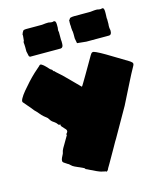

<svg xmlns="http://www.w3.org/2000/svg" viewBox="-140 -1029 1014 1196"><g transform="rotate(-15 367.0 -430.5)"><path d="M391 65V59H388Q386 59 386 60L383 61Q380 61 380 59L365 56Q357 54 337.5 45.5Q318 37 301 28Q284 19 281 18Q276 18 273 13Q270 8 267 7L212 -18Q199 -24 190 -33.5Q181 -43 176 -44L152 -60Q146 -66 146 -70Q146 -81 151 -91Q156 -101 161 -111Q163 -114 165 -123.5Q167 -133 170 -138Q172 -144 183.5 -162.5Q195 -181 217 -220Q213 -223 215.5 -226.5Q218 -230 222 -234.5Q226 -239 225 -246.5Q224 -254 211 -266Q203 -274 198 -280.5Q193 -287 194 -296Q189 -294 189 -293H187L185 -294Q182 -297 182 -297Q173 -310 165 -315Q157 -320 149 -326.5Q141 -333 130 -352Q103 -372 88.5 -390Q74 -408 60 -421Q45 -441 27 -461Q9 -481 4 -488Q-1 -495 8.5 -512.5Q18 -530 37 -553Q56 -576 78.5 -600.5Q101 -625 123.5 -646Q146 -667 162 -680Q168 -690 179 -683.5Q190 -677 202 -664.5Q214 -652 222 -643Q227 -640 229 -638.5Q231 -637 234 -635L240 -624L242 -627Q244 -625 245.5 -622.5Q247 -620 253 -615Q271 -600 288 -583.5Q305 -567 327.5 -544Q350 -521 385 -486Q386 -485 397.5 -504.5Q409 -524 426 -552.5Q443 -581 460 -611Q477 -641 489 -661Q496 -674 503.5 -676.5Q511 -679 527 -671Q549 -661 582 -641.5Q615 -622 650 -600.5Q685 -579 712 -563Q719 -559 727.5 -551Q736 -543 728 -529Q718 -512 703.5 -484Q689 -456 679 -436L612 -303L506 -117Q505 -117 497 -102.5Q489 -88 476.5 -66Q464 -44 450.5 -20.5Q437 3 426.5 21.5Q416 40 412 46Q407 59 402 62Q397 65 391 65ZM121 -750 115 -756 108 -788V-817L107 -837L106 -843Q106 -852 110 -856L113 -887V-890L112 -895Q114 -901 116.5 -907Q119 -913 123 -918Q128 -923 141 -923H245Q261 -925 268.5 -925.5Q276 -926 280 -926Q288 -926 290 -926Q292 -926 293 -925Q298 -925 299 -924Q301 -923 306 -923H313Q316 -923 317 -924Q318 -925 320 -925H323Q335 -925 335 -900V-880Q334 -874 333.5 -869.5Q333 -865 333 -860Q333 -859 333.5 -858Q334 -857 335 -853V-800Q336 -798 336 -795Q336 -792 336 -777Q336 -752 320 -750ZM485 -750 426 -756 420 -788V-817Q420 -833 417 -843V-848Q416 -849 416 -856V-870Q415 -873 415 -877Q415 -881 415 -897Q415 -898 416 -899Q416 -900 415 -901V-905Q416 -906 417.5 -908Q419 -910 421 -913Q424 -919 428 -920Q439 -923 453 -923H557Q574 -925 581 -925.5Q588 -926 591 -926Q600 -926 602 -926Q604 -926 605 -925Q609 -925 610 -924Q612 -923 618 -923H625Q628 -923 629 -924Q630 -925 632 -925H635Q646 -925 646 -900V-887L645 -860V-857Q645 -854 646 -853V-821L645 -810V-800Q645 -791 646 -790Q647 -786 647.5 -783Q648 -780 648 -777Q648 -751 632 -750Z"/></g></svg>

Font: Sigmar
Style: Regular
Weight: 400
Designer: Vernon Adams
Foundry: Vernon Adams
Version: Version 1.000; ttfautohint (v1.8.4.7-5d5b);gftools[0.9.24]